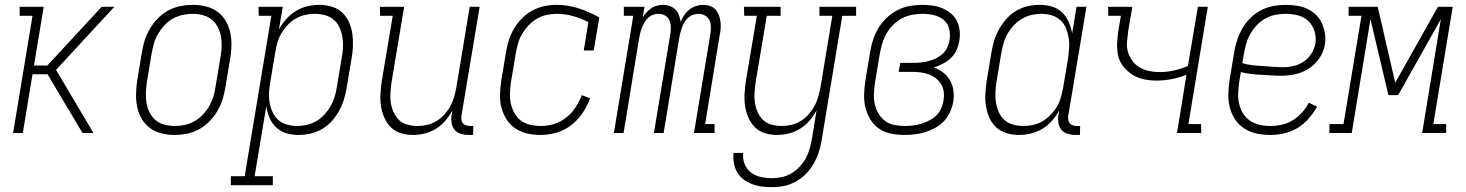

<svg xmlns="http://www.w3.org/2000/svg" viewBox="-20 -548 6040 791"><path d="M34 0 114 -483H61V-520H160L120 -278H175L399 -520H451L243 -295L211 -260L365 0H320L258 -104L176 -242H114L74 0Z M699 8Q671 8 645 1.5Q619 -5 598.5 -20Q578 -35 564.5 -57.5Q551 -80 545.5 -106Q540 -132 540.5 -160Q541 -188 545 -215L565 -335Q569 -360 577 -384.5Q585 -409 599 -432Q613 -455 632 -474Q651 -493 674.5 -505.5Q698 -518 723.5 -523Q749 -528 774 -528Q802 -528 828.5 -521.5Q855 -515 875.5 -500Q896 -485 909.5 -462.5Q923 -440 928.5 -414Q934 -388 933.5 -360Q933 -332 928 -305L908 -185Q904 -160 896 -135.5Q888 -111 874 -88Q860 -65 841 -46Q822 -27 798.5 -14.5Q775 -2 749.5 3Q724 8 699 8ZM700 -29Q721 -29 741.5 -33.5Q762 -38 781 -48.5Q800 -59 815.5 -75.5Q831 -92 842 -111Q853 -130 859 -150Q865 -170 868 -191L888 -311Q892 -332 893 -354Q894 -376 890.5 -396.5Q887 -417 877.5 -435.5Q868 -454 852.5 -467Q837 -480 816 -485.5Q795 -491 774 -491Q753 -491 732.5 -486.5Q712 -482 692.5 -471.5Q673 -461 658 -444.5Q643 -428 631.5 -409Q620 -390 614.5 -370Q609 -350 605 -329L585 -209Q582 -188 581 -166Q580 -144 583.5 -123.5Q587 -103 596.5 -84.5Q606 -66 621 -53Q636 -40 657.5 -34.5Q679 -29 700 -29Z M931 215V178H988L1098 -483H1046L1045 -520H1145L1129 -426Q1141 -449 1159 -469Q1177 -489 1199 -502.5Q1221 -516 1246 -522Q1271 -528 1296 -528Q1322 -528 1347 -520.5Q1372 -513 1389.5 -496.5Q1407 -480 1417.5 -457Q1428 -434 1431.5 -409Q1435 -384 1434 -357.5Q1433 -331 1428 -305L1408 -185Q1404 -161 1396.5 -137Q1389 -113 1376.5 -90.5Q1364 -68 1346.5 -48.5Q1329 -29 1306 -16Q1283 -3 1258.5 2.5Q1234 8 1210 8Q1184 8 1160 1Q1136 -6 1118 -23Q1100 -40 1090.5 -62.5Q1081 -85 1077 -110L1029 178H1104V215ZM1204 -29Q1224 -29 1244 -33.5Q1264 -38 1283 -49Q1302 -60 1317 -76.5Q1332 -93 1342.5 -111.5Q1353 -130 1359 -150Q1365 -170 1368 -191L1388 -311Q1392 -332 1393 -353.5Q1394 -375 1390.5 -396Q1387 -417 1378.5 -435.5Q1370 -454 1354.5 -467Q1339 -480 1319 -485.5Q1299 -491 1277 -491Q1257 -491 1237 -486.5Q1217 -482 1198.5 -471.5Q1180 -461 1165 -445Q1150 -429 1139.5 -411Q1129 -393 1123 -373Q1117 -353 1114 -333L1094 -213Q1090 -191 1088.5 -169.5Q1087 -148 1090.5 -127Q1094 -106 1102.5 -87Q1111 -68 1126 -54.5Q1141 -41 1161.5 -35Q1182 -29 1204 -29Z M1681 8Q1655 8 1631 0.5Q1607 -7 1590 -24Q1573 -41 1563 -64Q1553 -87 1549.5 -112Q1546 -137 1547.5 -163Q1549 -189 1553 -215L1598 -483H1546L1545 -520H1645L1593 -209Q1590 -188 1588.5 -166.5Q1587 -145 1590 -125Q1593 -105 1601.5 -86Q1610 -67 1624 -53.5Q1638 -40 1658.5 -34.5Q1679 -29 1701 -29Q1720 -29 1740 -33.5Q1760 -38 1778 -49Q1796 -60 1810.5 -76Q1825 -92 1835 -110Q1845 -128 1850.5 -147.5Q1856 -167 1860 -187L1915 -520H1956L1881 -71Q1880 -63 1881 -54.5Q1882 -46 1887 -40Q1892 -34 1900.5 -31.5Q1909 -29 1917 -29H1930L1929 8H1910Q1894 8 1879 3.5Q1864 -1 1854 -12Q1844 -23 1841 -39Q1838 -55 1840 -71L1844 -93Q1832 -71 1815 -51Q1798 -31 1776 -17.5Q1754 -4 1729.5 2Q1705 8 1681 8Z M2207 8Q2179 8 2152 2Q2125 -4 2103 -19Q2081 -34 2067 -56Q2053 -78 2046 -104.5Q2039 -131 2040 -159Q2041 -187 2045 -215L2065 -335Q2069 -360 2077 -384.5Q2085 -409 2098.5 -431.5Q2112 -454 2131 -473Q2150 -492 2173 -504.5Q2196 -517 2221.5 -522.5Q2247 -528 2271 -528Q2320 -528 2364.5 -513.5Q2409 -499 2449 -476L2426 -340H2385L2404 -457Q2375 -472 2341.5 -481.5Q2308 -491 2273 -491Q2252 -491 2231.5 -486.5Q2211 -482 2192 -471Q2173 -460 2158 -444Q2143 -428 2131.5 -409Q2120 -390 2114.5 -370Q2109 -350 2105 -329L2085 -209Q2082 -187 2081 -164.5Q2080 -142 2084.5 -121.5Q2089 -101 2099 -82.5Q2109 -64 2126 -51.5Q2143 -39 2164.5 -34Q2186 -29 2208 -29Q2235 -29 2262 -37Q2289 -45 2312 -63Q2335 -81 2351 -105.5Q2367 -130 2377 -156L2411 -143Q2400 -112 2380.5 -83Q2361 -54 2333.5 -32.5Q2306 -11 2272.5 -1.5Q2239 8 2207 8Z M2509 0 2589 -483H2550V-520H2635L2628 -476Q2634 -487 2643.5 -497Q2653 -507 2664 -514.5Q2675 -522 2687.5 -525Q2700 -528 2712 -528Q2727 -528 2740 -523Q2753 -518 2762.5 -508.5Q2772 -499 2777 -485.5Q2782 -472 2784 -458Q2790 -472 2798.5 -485Q2807 -498 2819.5 -508Q2832 -518 2847 -523Q2862 -528 2877 -528Q2891 -528 2904.5 -523.5Q2918 -519 2927 -509.5Q2936 -500 2941 -487Q2946 -474 2948 -460Q2950 -446 2949 -431.5Q2948 -417 2945 -403L2885 -37H2924V0H2839L2907 -410Q2909 -424 2908.5 -438.5Q2908 -453 2902.5 -465Q2897 -477 2884.5 -484Q2872 -491 2858 -491Q2847 -491 2836.5 -487.5Q2826 -484 2817 -476.5Q2808 -469 2801.5 -459Q2795 -449 2791 -438.5Q2787 -428 2784 -417.5Q2781 -407 2779 -396L2714 0H2674L2742 -410Q2744 -424 2743.5 -438.5Q2743 -453 2737.5 -465Q2732 -477 2720 -484Q2708 -491 2693 -491Q2682 -491 2671.5 -487.5Q2661 -484 2652 -476.5Q2643 -469 2637 -459Q2631 -449 2626.5 -438.5Q2622 -428 2619 -417.5Q2616 -407 2614 -396L2549 0Z M3161 223Q3140 223 3119 220.5Q3098 218 3078.5 210.5Q3059 203 3043 191Q3027 179 3017 161.5Q3007 144 3003.5 123.5Q3000 103 3002 82H3042Q3039 106 3047.5 127.5Q3056 149 3073.5 162.5Q3091 176 3114 181Q3137 186 3161 186Q3181 186 3201.5 181.5Q3222 177 3240.5 166Q3259 155 3274.5 138.5Q3290 122 3300 103.5Q3310 85 3315.5 65Q3321 45 3325 24L3344 -93Q3332 -71 3315 -51Q3298 -31 3276 -17.5Q3254 -4 3229.5 2Q3205 8 3181 8Q3155 8 3131 0.5Q3107 -7 3090 -24Q3073 -41 3063 -64Q3053 -87 3049.5 -112Q3046 -137 3047.5 -163Q3049 -189 3053 -215L3098 -483H3046L3045 -520H3196V-483H3139L3093 -209Q3090 -188 3088.5 -166.5Q3087 -145 3090 -125Q3093 -105 3101.5 -86Q3110 -67 3124 -53.5Q3138 -40 3158.5 -34.5Q3179 -29 3201 -29Q3220 -29 3240 -33.5Q3260 -38 3278 -49Q3296 -60 3310.5 -76Q3325 -92 3335 -110Q3345 -128 3350.5 -147.5Q3356 -167 3360 -187L3409 -483H3356V-520H3507V-483H3450L3365 30Q3361 55 3353 79.5Q3345 104 3332 126.5Q3319 149 3300.5 168Q3282 187 3258.5 200Q3235 213 3210.5 218Q3186 223 3161 223Z M3706 8Q3678 8 3650.5 2.5Q3623 -3 3601.5 -18Q3580 -33 3566 -55.5Q3552 -78 3545.5 -104.5Q3539 -131 3540 -159Q3541 -187 3545 -215L3565 -335Q3569 -361 3577.5 -386Q3586 -411 3600 -434Q3614 -457 3634.5 -476Q3655 -495 3679 -507Q3703 -519 3728.5 -523.5Q3754 -528 3779 -528Q3801 -528 3822.5 -525Q3844 -522 3862.5 -514Q3881 -506 3897 -493Q3913 -480 3922 -462Q3931 -444 3933.5 -422.5Q3936 -401 3932 -379Q3929 -360 3920.5 -341.5Q3912 -323 3897.5 -309Q3883 -295 3864.5 -285.5Q3846 -276 3827 -270Q3849 -262 3866.5 -248.5Q3884 -235 3894.5 -216Q3905 -197 3908 -174Q3911 -151 3907 -127Q3903 -106 3893.5 -85.5Q3884 -65 3868.5 -48.5Q3853 -32 3832.5 -21Q3812 -10 3791 -3.5Q3770 3 3748.5 5.5Q3727 8 3706 8ZM3708 -29Q3724 -29 3741 -31Q3758 -33 3774.5 -38Q3791 -43 3807 -51Q3823 -59 3836.5 -71.5Q3850 -84 3857 -100.5Q3864 -117 3867 -133Q3870 -152 3868 -169.5Q3866 -187 3857 -201.5Q3848 -216 3835 -226Q3822 -236 3805.5 -242Q3789 -248 3771 -250Q3753 -252 3735 -252H3682L3689 -289H3742Q3758 -289 3773.5 -290.5Q3789 -292 3804.5 -296Q3820 -300 3835.5 -307.5Q3851 -315 3863.5 -326.5Q3876 -338 3883 -353.5Q3890 -369 3892 -384Q3896 -408 3890 -430.5Q3884 -453 3866.5 -467Q3849 -481 3826 -486Q3803 -491 3780 -491Q3759 -491 3737.5 -487Q3716 -483 3696 -472.5Q3676 -462 3660 -446Q3644 -430 3633 -411Q3622 -392 3615.5 -371Q3609 -350 3605 -329L3585 -209Q3582 -187 3580.5 -164.5Q3579 -142 3583.5 -121Q3588 -100 3598.5 -81.5Q3609 -63 3625.5 -50.5Q3642 -38 3663.5 -33.5Q3685 -29 3708 -29Z M4177 8Q4151 8 4126.5 0.5Q4102 -7 4084 -23.5Q4066 -40 4056 -63Q4046 -86 4042 -111Q4038 -136 4039.5 -162.5Q4041 -189 4045 -215L4065 -335Q4069 -359 4076.5 -383Q4084 -407 4097 -429.5Q4110 -452 4127.5 -471.5Q4145 -491 4167.5 -504Q4190 -517 4214.5 -522.5Q4239 -528 4263 -528Q4289 -528 4313.5 -521Q4338 -514 4355.5 -497Q4373 -480 4383 -457.5Q4393 -435 4397 -410L4415 -520H4456L4381 -71Q4380 -63 4381 -54.5Q4382 -46 4387 -40Q4392 -34 4400.5 -31.5Q4409 -29 4417 -29H4430L4429 8H4410Q4394 8 4379 3.5Q4364 -1 4354 -12Q4344 -23 4341 -39Q4338 -55 4340 -71L4344 -94Q4332 -71 4314.5 -51Q4297 -31 4274.5 -17.5Q4252 -4 4227 2Q4202 8 4177 8ZM4197 -29Q4217 -29 4237 -33.5Q4257 -38 4275 -48.5Q4293 -59 4308.5 -75Q4324 -91 4334.5 -109Q4345 -127 4350.5 -147Q4356 -167 4360 -187L4380 -307Q4383 -329 4384.5 -350.5Q4386 -372 4382.5 -393Q4379 -414 4371 -433Q4363 -452 4348 -465.5Q4333 -479 4312.5 -485Q4292 -491 4270 -491Q4250 -491 4230 -486.5Q4210 -482 4191 -471Q4172 -460 4156.5 -443.5Q4141 -427 4130.5 -408.5Q4120 -390 4114.5 -370Q4109 -350 4105 -329L4085 -209Q4082 -188 4081 -166.5Q4080 -145 4083.5 -124Q4087 -103 4095.5 -84.5Q4104 -66 4119 -53Q4134 -40 4154.5 -34.5Q4175 -29 4197 -29Z M4829 0 4868 -240Q4838 -228 4806.5 -222Q4775 -216 4745 -216Q4718 -216 4692 -221.5Q4666 -227 4645 -240.5Q4624 -254 4608 -274Q4592 -294 4586.5 -319Q4581 -344 4582.5 -371.5Q4584 -399 4588 -426L4598 -483H4546L4545 -520H4645L4628 -420Q4625 -398 4623 -376Q4621 -354 4627 -334Q4633 -314 4645 -297.5Q4657 -281 4675 -270.5Q4693 -260 4714 -255.5Q4735 -251 4757 -251Q4786 -251 4815.5 -257.5Q4845 -264 4874 -276L4915 -520H4956L4876 -37H4928L4929 0Z M5213 8Q5184 8 5156.5 2Q5129 -4 5106.5 -18.5Q5084 -33 5069 -55Q5054 -77 5047 -103.5Q5040 -130 5040.5 -158.5Q5041 -187 5045 -215L5065 -335Q5069 -360 5077.5 -385Q5086 -410 5099.5 -433Q5113 -456 5132.5 -475Q5152 -494 5176.5 -506.5Q5201 -519 5226.5 -523.5Q5252 -528 5276 -528Q5300 -528 5323 -524.5Q5346 -521 5366 -511.5Q5386 -502 5401.5 -487Q5417 -472 5426 -452Q5435 -432 5438.5 -409Q5442 -386 5438 -363Q5433 -334 5415.5 -308Q5398 -282 5372 -265.5Q5346 -249 5317 -242.5Q5288 -236 5259 -236Q5238 -236 5216.5 -237.5Q5195 -239 5174.5 -240Q5154 -241 5132.5 -243.5Q5111 -246 5092 -251L5085 -209Q5082 -187 5081 -164Q5080 -141 5085 -120Q5090 -99 5101 -81Q5112 -63 5129.5 -51Q5147 -39 5169 -34Q5191 -29 5213 -29Q5237 -29 5260.5 -34Q5284 -39 5305 -52Q5326 -65 5343.5 -84Q5361 -103 5372 -125L5406 -108Q5391 -82 5371 -59Q5351 -36 5325 -20.5Q5299 -5 5270 1.5Q5241 8 5213 8ZM5266 -271Q5287 -271 5309 -276Q5331 -281 5350.5 -294Q5370 -307 5382.5 -327Q5395 -347 5399 -368Q5403 -395 5395.5 -419.5Q5388 -444 5370.5 -461Q5353 -478 5328 -484.5Q5303 -491 5277 -491Q5256 -491 5235 -487Q5214 -483 5194.5 -472.5Q5175 -462 5159 -445.5Q5143 -429 5132 -410Q5121 -391 5115 -370.5Q5109 -350 5105 -329L5098 -288Q5117 -282 5138.5 -279.5Q5160 -277 5181 -276Q5202 -275 5223.5 -273Q5245 -271 5266 -271Z M5457 0V-37H5515L5589 -483H5536V-520H5656L5728 -207L5904 -520H5965L5885 -37H5938V0H5839L5916 -469L5740 -156H5700L5626 -469L5549 0Z"/></svg>

Font: Iosevka Curly Slab Extralight
Style: Italic
Weight: 200
Italic angle: -9°
Monospace: yes
Designer: Belleve Invis
Foundry: Belleve Invis
Version: Version 22.1.2; ttfautohint (v1.8.4)